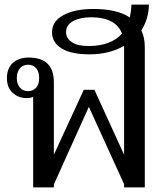

<svg xmlns="http://www.w3.org/2000/svg" viewBox="-20 -814 711 834"><path d="M594 -682C615 -715 626 -752 627 -794C627 -794 551 -794 551 -794C550 -772 547 -753 544 -738C507 -763 454 -775 385 -775C331 -775 288 -766 255 -748C222 -730 206 -705 206 -674C206 -644 220 -621 247 -604C274 -587 314 -578 369 -578C426 -578 476 -590 519 -615C519 -615 519 -142 519 -142C519 -142 390 -424 390 -424C390 -424 344 -424 344 -424C344 -424 214 -142 214 -142C214 -142 214 -456 214 -456C214 -528 178 -564 105 -564C76 -564 53 -556 36 -541C19 -525 10 -503 10 -476C10 -448 18 -426 35 -411C51 -396 71 -388 95 -388C109 -388 119 -390 124 -394C124 -394 124 0 124 0C124 0 214 0 214 0C214 0 214 -13 214 -13C214 -13 366 -350 366 -350C366 -350 519 -14 519 -14C519 -14 519 0 519 0C519 0 609 0 609 0C609 0 609 -609 609 -609C609 -637 604 -661 594 -682ZM510 -668C478 -632 429 -614 364 -614C332 -614 308 -620 292 -631C275 -642 267 -657 267 -675C267 -696 278 -712 299 -723C320 -734 346 -739 377 -739C411 -739 440 -733 463 -721C486 -709 501 -691 510 -668ZM137 -433C128 -423 116 -418 102 -418C88 -418 76 -423 67 -433C58 -443 53 -457 53 -475C53 -493 58 -507 67 -518C76 -528 88 -533 102 -533C116 -533 128 -528 137 -518C146 -507 150 -493 150 -475C150 -457 146 -443 137 -433Z"/></svg>

Font: BUSH 25 TRIRONG 0515 A
Style: Regular
Weight: 400
Designer: Katatrad Team
Foundry: CadsonDemak